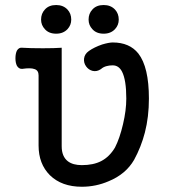

<svg xmlns="http://www.w3.org/2000/svg" viewBox="-20 -708 665 746"><path d="M129.9 -415Q129.9 -434.6 114.3 -439.5Q99.6 -445.3 66.4 -440.4Q53.7 -439.5 45.9 -452.1Q40 -463.9 40 -481.4Q40 -500 45.9 -511.7Q53.7 -524.4 66.4 -522.5Q96.7 -520.5 146.5 -520.5Q191.4 -520.5 219.7 -522.5V-139.6Q219.7 -99.6 244.1 -81.1Q263.7 -66.4 297.9 -66.4Q342.8 -66.4 373 -82Q405.3 -98.6 426.8 -134.8Q445.3 -170.9 458 -225.6Q470.7 -279.3 470.7 -325.2Q470.7 -397.5 454.1 -429.7Q441.4 -454.1 418 -454.1Q404.3 -454.1 394.5 -451.2Q381.8 -448.2 372.1 -439.5Q356.4 -428.7 339.8 -432.6Q324.2 -436.5 314.5 -450.2Q304.7 -463.9 306.6 -480.5Q308.6 -498 325.2 -509.8Q345.7 -524.4 377 -535.2Q403.3 -543 418 -543Q483.4 -543 517.6 -500Q558.6 -447.3 558.6 -325.2Q558.6 -253.9 543 -193.4Q528.3 -136.7 501 -86.9Q468.8 -31.2 402.3 -3.9Q352.5 17.6 297.9 17.6Q219.7 17.6 173.8 -27.3Q129.9 -71.3 129.9 -142.6ZM198.2 -688.5Q169.9 -688.5 154.3 -670.9Q139.6 -655.3 139.6 -631.8Q139.6 -610.4 154.3 -594.7Q169.9 -577.1 198.2 -577.1Q225.6 -577.1 242.2 -594.7Q256.8 -610.4 256.8 -631.8Q256.8 -655.3 242.2 -670.9Q225.6 -688.5 198.2 -688.5ZM382.8 -688.5Q354.5 -688.5 338.9 -670.9Q324.2 -655.3 324.2 -631.8Q324.2 -610.4 338.9 -594.7Q354.5 -577.1 382.8 -577.1Q410.2 -577.1 426.8 -594.7Q441.4 -610.4 441.4 -631.8Q441.4 -655.3 426.8 -670.9Q410.2 -688.5 382.8 -688.5Z"/></svg>

Font: Gungsuh
Style: Regular
Weight: 400
Version: Version 2.21